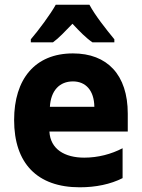

<svg xmlns="http://www.w3.org/2000/svg" viewBox="-20 -786 603 816"><path d="M111 -619V-606H205C230 -624 256 -652 288 -685C319 -652 345 -625 373 -606H466V-619C429 -664 384 -721 360 -766H217C195 -726 143 -656 111 -619ZM319 10C387 10 450 -3 501 -29V-156C453 -131 397 -116 338 -116C255 -116 194 -152 190 -227H523V-303C523 -468 436 -559 290 -559C128 -559 40 -449 40 -276C40 -92 138 10 319 10ZM381 -332H192C196 -401 233 -440 290 -440C344 -440 380 -402 381 -332Z"/></svg>

Font: Noto Sans Mono SemiCondensed ExtraBold
Style: Regular
Weight: 800
Width: 4
Designer: Monotype Design Team
Foundry: Monotype Imaging Inc.
Version: Version 2.014